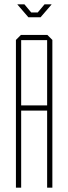

<svg xmlns="http://www.w3.org/2000/svg" viewBox="-20 -860 313 880"><path d="M53 0V-677L76 -700H77V0ZM77 -353V-377H196V-353ZM196 0V-676H220V0ZM77 -676V-700H197L220 -677V-676ZM110 -781 91 -803H185L166 -781ZM91 -803 60 -839V-840H92L123 -803ZM153 -803 184 -840H216V-839L185 -803Z"/></svg>

Font: Foldit Thin
Style: Regular
Weight: 100
Designer: Sophia Tai
Foundry: Sophia Tai
Version: Version 1.003